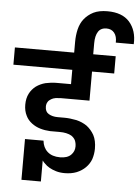

<svg xmlns="http://www.w3.org/2000/svg" viewBox="-95 -1068 875 1201"><g transform="rotate(5 342.5 -467.5)"><path d="M202.1 -174.8Q206.5 -131.3 234.9 -106Q263.7 -80.1 314 -80.1Q359.9 -80.1 382.8 -103Q404.8 -125 404.8 -155.8Q404.8 -176.8 397 -194.8Q389.2 -210 373 -221.2Q359.4 -229.5 338.9 -233.9Q321.3 -237.8 296.9 -237.8H237.8Q205.6 -239.3 175.8 -248Q146 -256.8 122.1 -274.9Q96.2 -294.4 84 -320.8Q68.8 -350.1 68.8 -389.2Q68.8 -429.7 84 -459Q98.1 -486.8 124 -506.8Q150.9 -525.9 183.1 -534.2Q218.3 -542 252 -542H342.8V-631.8H-26.9V-740.2H345.2V-808.1Q345.2 -848.6 354 -886.2Q363.3 -924.8 384.8 -952.1Q407.7 -981 442.9 -999Q478 -1016.1 530.8 -1016.1Q623 -1016.1 668.9 -964.8Q716.3 -910.6 711.9 -825.2H599.1Q600.6 -864.3 583 -886.2Q565.4 -908.2 534.2 -908.2Q498.5 -908.2 481.9 -882.8Q464.8 -856.9 464.8 -809.1V-740.2H606V-631.8H466.8V-449.2H286.1Q279.3 -449.2 254.9 -446.8Q237.8 -443.8 227.1 -437Q212.9 -429.2 206.1 -418Q198.2 -405.3 198.2 -388.2Q198.2 -356 221.2 -342.8Q244.6 -329.1 276.9 -329.1H320.8Q353.5 -329.1 396 -320.8Q432.6 -312 461.9 -292Q490.2 -270.5 508.8 -237.8Q526.9 -203.6 526.9 -152.8Q526.9 -119.1 516.1 -85.9Q504.9 -56.2 481.9 -33.2Q459.5 -10.7 426.8 2.9Q393.6 16.1 351.1 16.1Q321.3 16.1 296.9 8.8Q273.9 2 254.9 -8.8Q236.3 -19.5 226.1 -30.8Q214.8 -40.5 208 -50.8V81.1H85.9V-174.8Z"/></g></svg>

Font: PoppinsZ SemiBold
Style: Regular
Weight: 600
Designer: Ninad Kale (Devanagari), Jonny Pinhorn (Latin)
Foundry: Indian Type Foundry
Version: Version 3.002;FEAKit 1.0